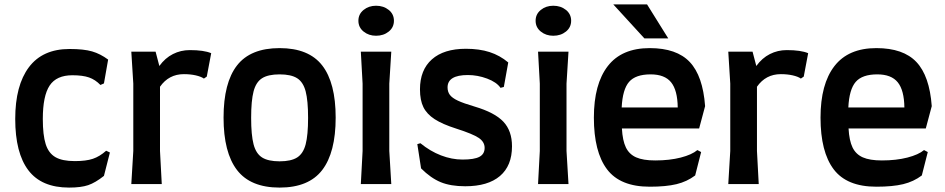

<svg xmlns="http://www.w3.org/2000/svg" viewBox="-20 -834 4281 870"><path d="M49 -295Q49 -447 111 -529.5Q173 -612 295 -612Q360 -612 397.5 -601Q435 -590 470 -564L451 -456L435 -449Q412 -473 383.5 -483Q355 -493 308 -493Q236 -493 205 -446.5Q174 -400 174 -295Q174 -222 187 -181Q200 -140 231 -122Q262 -104 319 -104Q370 -104 401 -114.5Q432 -125 461 -151L478 -143L451 -37Q412 -6 379.5 5Q347 16 293 16Q168 16 108.5 -62.5Q49 -141 49 -295Z M937 -593 917 -487 904 -478Q891 -487 867 -492.5Q843 -498 813 -498Q745 -498 705 -441V-150L713 0H575L584 -150V-455L575 -600H685L702 -535Q728 -571 763.5 -589Q799 -607 840 -607Q904 -607 937 -593Z M993 -301Q993 -459 1054 -537.5Q1115 -616 1247 -616Q1379 -616 1440 -537.5Q1501 -459 1501 -301Q1501 -143 1440 -63.5Q1379 16 1247 16Q1115 16 1054 -63.5Q993 -143 993 -301ZM1376 -300Q1376 -378 1365 -420Q1354 -462 1326.5 -479.5Q1299 -497 1247 -497Q1195 -497 1167.5 -479.5Q1140 -462 1129 -420Q1118 -378 1118 -300Q1118 -222 1129 -180Q1140 -138 1167.5 -120.5Q1195 -103 1247 -103Q1299 -103 1326.5 -120.5Q1354 -138 1365 -180Q1376 -222 1376 -300Z M1604 -740Q1604 -770 1627.5 -789Q1651 -808 1684 -808Q1718 -808 1741.5 -789Q1765 -770 1765 -740Q1765 -710 1741.5 -691Q1718 -672 1684 -672Q1651 -672 1627.5 -691Q1604 -710 1604 -740ZM1623 -150V-455L1615 -600H1753L1744 -455V-150L1753 0H1615Z M1888 -71 1871 -181 1885 -185Q1929 -149 1978 -130Q2027 -111 2076 -111Q2129 -111 2152.5 -123.5Q2176 -136 2176 -164Q2176 -191 2149.5 -209Q2123 -227 2048 -251Q1985 -271 1949.5 -294Q1914 -317 1898.5 -348.5Q1883 -380 1883 -429Q1883 -517 1937 -565Q1991 -613 2091 -613Q2152 -613 2198.5 -598Q2245 -583 2283 -551L2263 -440L2248 -436Q2230 -462 2187 -478Q2144 -494 2100 -494Q2008 -494 2008 -438Q2008 -418 2018.5 -404Q2029 -390 2054.5 -378Q2080 -366 2131 -351Q2222 -324 2261 -282.5Q2300 -241 2300 -171Q2300 -83 2245.5 -36.5Q2191 10 2088 10Q2022 10 1977 -8.5Q1932 -27 1888 -71Z M2407 -740Q2407 -770 2430.5 -789Q2454 -808 2487 -808Q2521 -808 2544.5 -789Q2568 -770 2568 -740Q2568 -710 2544.5 -691Q2521 -672 2487 -672Q2454 -672 2430.5 -691Q2407 -710 2407 -740ZM2426 -150V-455L2418 -600H2556L2547 -455V-150L2556 0H2418Z M2671 -301Q2671 -453 2734 -534.5Q2797 -616 2924 -616Q3046 -616 3105.5 -553Q3165 -490 3175 -353L3148 -252H2798Q2801 -197 2816 -166Q2831 -135 2862.5 -121Q2894 -107 2949 -107Q3014 -107 3064.5 -120Q3115 -133 3140 -154L3157 -145L3130 -39Q3093 -11 3045.5 0.5Q2998 12 2924 12Q2790 12 2730.5 -67Q2671 -146 2671 -301ZM3051 -347Q3050 -425 3021 -461Q2992 -497 2928 -497Q2860 -497 2830.5 -463Q2801 -429 2797 -347ZM3008 -660H2900L2759 -814H2912Z M3642 -593 3622 -487 3609 -478Q3596 -487 3572 -492.5Q3548 -498 3518 -498Q3450 -498 3410 -441V-150L3418 0H3280L3289 -150V-455L3280 -600H3390L3407 -535Q3433 -571 3468.5 -589Q3504 -607 3545 -607Q3609 -607 3642 -593Z M3698 -301Q3698 -453 3761 -534.5Q3824 -616 3951 -616Q4073 -616 4132.5 -553Q4192 -490 4202 -353L4175 -252H3825Q3828 -197 3843 -166Q3858 -135 3889.5 -121Q3921 -107 3976 -107Q4041 -107 4091.5 -120Q4142 -133 4167 -154L4184 -145L4157 -39Q4120 -11 4072.5 0.5Q4025 12 3951 12Q3817 12 3757.5 -67Q3698 -146 3698 -301ZM4078 -347Q4077 -425 4048 -461Q4019 -497 3955 -497Q3887 -497 3857.5 -463Q3828 -429 3824 -347Z"/></svg>

Font: Farro Medium
Style: Regular
Weight: 500
Designer: Aceler Chua
Foundry: Grayscale Limited
Version: Version 1.101